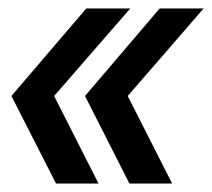

<svg xmlns="http://www.w3.org/2000/svg" viewBox="-20 -474 502 454"><path d="M286 -40 181 -247 357.5 -454H461.5L282 -247L387 -40ZM112.5 -40 7 -247 184 -454H288L108 -247L213 -40Z"/></svg>

Font: Anybody Condensed Medium
Style: Italic
Weight: 500
Width: 3
Italic angle: -10°
Designer: Tyler Finck
Foundry: Etcetera Type Company
Version: Version 1.010; ttfautohint (v1.8.3) -l 8 -r 50 -G 200 -x 14 